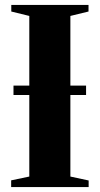

<svg xmlns="http://www.w3.org/2000/svg" viewBox="-20 -763 407 783"><path d="M99.5 -43V-698L26 -716V-743H341V-716L267 -698V-43L341.5 -27V0H25.5V-27.5ZM331 -414V-375.5H35V-414Z"/></svg>

Font: Merriweather 120pt ExtraBold
Style: Regular
Weight: 800
Version: Version 2.100